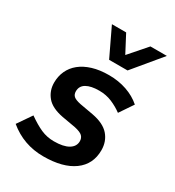

<svg xmlns="http://www.w3.org/2000/svg" viewBox="-171 -799 832 911"><g transform="rotate(30 245.0 -343.0)"><path d="M205 10Q97 10 15 -58L68 -135Q109 -106 142 -91.5Q175 -77 213 -77Q265 -77 292.5 -93.5Q320 -110 320 -139Q320 -156 309 -167Q298 -178 266 -185L192 -198Q129 -210 102 -242.5Q75 -275 75 -319Q75 -354 88.5 -383.5Q102 -413 128.5 -434.5Q155 -456 194 -468Q233 -480 284 -480Q336 -480 381 -464.5Q426 -449 459 -420L409 -346Q382 -366 350 -379.5Q318 -393 280 -393Q235 -393 210 -378.5Q185 -364 185 -335Q185 -318 195.5 -308.5Q206 -299 235 -293L308 -280Q372 -268 401 -234.5Q430 -201 430 -153Q430 -76 371 -33Q312 10 205 10ZM247 -543 174 -696H252L302 -601L385 -696H475L348 -543Z"/></g></svg>

Font: Celebes SemiBold
Style: Italic
Weight: 600
Italic angle: -10°
Designer: Anugrah Pasau
Foundry: Lafontype
Version: Version 1.000; ttfautohint (v1.8.4)